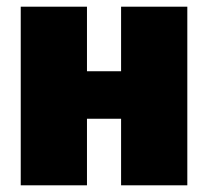

<svg xmlns="http://www.w3.org/2000/svg" viewBox="-20 -554 622 574"><path d="M342 0V-199H240V0H42V-534H240V-341H342V-534H540V0Z"/></svg>

Font: Fira Sans Black
Style: Regular
Weight: 900
Designer: Carrois Corporate & Edenspiekermann AG
Foundry: Carrois Corporate GbR & Edenspiekermann AG
Version: Version 4.203